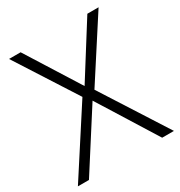

<svg xmlns="http://www.w3.org/2000/svg" viewBox="-169 -830 886 947"><g transform="rotate(-30 274.0 -357.0)"><path d="M547 0H480L274 -330L63 0H0L240 -371L20 -714H86L276 -412L466 -714H530L309 -372Z"/></g></svg>

Font: BC Sans Light
Style: Regular
Weight: 300
Designer: Monotype Design Team
Foundry: Monotype Imaging Inc.
Version: Version 2.000;GOOG;noto-source:20170915:90ef993387c0